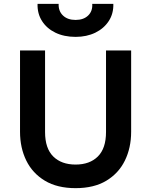

<svg xmlns="http://www.w3.org/2000/svg" viewBox="-20 -962 785 997"><path d="M372.5 15Q277.5 15 213.2 -23.5Q149 -62 116.5 -128.2Q84 -194.5 84 -278V-700H214V-276.5Q214 -191.5 256.5 -149.5Q299 -107.5 372.5 -107.5Q446 -107.5 488.2 -149.5Q530.5 -191.5 530.5 -276.5V-700H661V-278Q661 -194.5 628.5 -128.2Q596 -62 532 -23.5Q468 15 372.5 15ZM372.5 -770.5Q313 -770.5 268 -792.2Q223 -814 198.2 -852.8Q173.5 -891.5 175 -942H284.5Q283 -904.5 307 -881.5Q331 -858.5 372.5 -858.5Q414 -858.5 437.8 -881.5Q461.5 -904.5 459 -942H568.5Q570 -891.5 544.8 -852.8Q519.5 -814 474.8 -792.2Q430 -770.5 372.5 -770.5Z"/></svg>

Font: Geologica Roman Medium
Style: Regular
Weight: 500
Designer: Sindre Bremnes, Frode Helland
Foundry: Monokrom Skriftforlag AS
Version: Version 1.010;gftools[0.9.28]